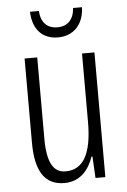

<svg xmlns="http://www.w3.org/2000/svg" viewBox="-53 -767 538 816"><g transform="rotate(-5 216.0 -359.0)"><path d="M328 -728H290C287 -680 261 -652 217 -652C173 -652 147 -679 144 -728H106C109 -649 152 -609 216 -609C282 -609 326 -655 328 -728ZM364 -532H311V-240C311 -103 273 -39 198 -39C146 -39 120 -84 120 -185V-532H66V-173C66 -56 102 10 189 10C257 10 294 -37 313 -92H317L322 0H364Z"/></g></svg>

Font: Noto Sans Armenian ExtraCondensed Light
Style: Regular
Weight: 300
Width: 2
Designer: Monotype Design Team
Foundry: Monotype Imaging Inc.
Version: Version 2.008